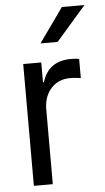

<svg xmlns="http://www.w3.org/2000/svg" viewBox="-54 -793 452 828"><g transform="rotate(-5 172.0 -379.0)"><path d="M58.6 -527.3H136.7V-441.4H140.6Q168 -531.2 265.6 -531.2Q293 -531.2 300.8 -527.3V-445.3Q296.9 -445.3 285.2 -447.3Q273.4 -449.2 253.9 -449.2Q203.1 -449.2 171.9 -414.1Q140.6 -378.9 140.6 -324.2V0H58.6ZM140.6 -609.4 246.1 -757.8H343.8L214.8 -609.4Z"/></g></svg>

Font: 和音 by 宁静之雨，公众号njzyshare
Style: Regular
Weight: 400
Designer: Steve Matteson
Foundry: Ascender Corporation
Version: Version 6.00;June 8, 2018;FontCreator 11.0.0.2388 32-bit